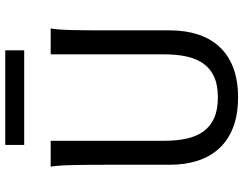

<svg xmlns="http://www.w3.org/2000/svg" viewBox="-119 -810 941 743"><g transform="rotate(-90 351.5 -438.5)"><path d="M612.8 -712.9Q607.9 -683.6 606.7 -630.1Q605.5 -576.7 605.5 -500.5V-251.5Q605.5 -191.9 589.8 -143.3Q574.2 -94.7 542.2 -60.1Q510.3 -25.4 461.4 -6.6Q412.6 12.2 346.7 12.2Q279.8 12.2 230.7 -6.6Q181.6 -25.4 149.4 -60.1Q117.2 -94.7 101.3 -143.3Q85.4 -191.9 85.4 -251.5V-500.5Q85.4 -572.8 84.2 -628.2Q83 -683.6 78.1 -712.9H178.2V-273.4Q178.2 -225.6 186.5 -187.3Q194.8 -148.9 214.4 -121.8Q233.9 -94.7 266.1 -80.3Q298.3 -65.9 346.7 -65.9Q394 -65.9 425.8 -80.3Q457.5 -94.7 476.8 -121.8Q496.1 -148.9 504.4 -187.3Q512.7 -225.6 512.7 -273.4V-712.9H612.8ZM162.1 -888.7H528.3V-815.4H162.1Z"/></g></svg>

Font: Andika DR AuSIL
Style: Regular
Weight: 400
Designer: Annie Olsen & Victor Gaultney
Foundry: SIL International
Version: Version 0.003